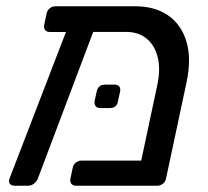

<svg xmlns="http://www.w3.org/2000/svg" viewBox="-20 -591 663 611"><path d="M381.9 -489.4 138.4 -489.2Q128.3 -489.2 123.5 -495.6Q118.7 -501.9 120.7 -512.1L128.4 -548.1Q130.4 -558.3 138.3 -564.6Q146.3 -571 156.5 -571H410.7Q472.6 -571 514.7 -542.2Q556.7 -513.4 573.3 -458.7Q589.8 -404 573.2 -327L508.4 -22.9Q506.4 -12.7 498.5 -6.4Q490.5 0 480.3 0H221.9Q211.7 0 206.9 -6.4Q202.1 -12.7 204.1 -22.9L211.4 -57Q213.4 -67.2 221.3 -73.6Q229.2 -79.9 239.4 -79.9H429.4L480.7 -321.1Q491.4 -372.1 481.6 -409.9Q471.8 -447.8 446 -468.6Q420.2 -489.4 381.9 -489.4ZM25.1 0Q15.7 0 11 -6.8Q6.4 -13.6 10.6 -23.7L199.3 -513.6Q203.4 -523.8 211.9 -529.4Q220.4 -534.9 229 -533.3L268.4 -530.9Q278.6 -530.1 283.2 -522.4Q287.7 -514.8 282.7 -505.4L100.8 -23.7Q97.2 -13.6 88.4 -6.8Q79.6 0 70.2 0ZM299 -247.2Q289 -247.2 284.4 -253.2Q279.8 -259.2 281 -269.2L287.7 -299.7Q292.3 -321.7 314.5 -321.7H345Q355 -321.7 359.6 -315.7Q364.2 -309.7 362.2 -299.7L355.5 -269.2Q352.1 -247.2 329.5 -247.2Z"/></svg>

Font: Rubik Light
Style: Italic
Weight: 300
Italic angle: -12°
Designer: Hubert and Fischer
Foundry: Hubert and Fischer
Version: Version 2.300;gftools[0.9.30]